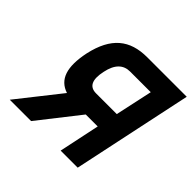

<svg xmlns="http://www.w3.org/2000/svg" viewBox="-166 -841 1011 1011"><g transform="rotate(45 340.0 -335.0)"><path d="M680 -670H386C257 -670 179 -608 146 -459C120 -334 144 -263 220 -238L32 0H191L370 -228H459L411 0H538ZM278 -454C292 -522 326 -553 375 -553H529L484 -345H330C280 -345 262 -381 278 -454Z"/></g></svg>

Font: LT Wave Mono Bold
Style: Italic
Weight: 700
Designer: Daniel Lyons
Version: Version 2.5 (Glyphs App)